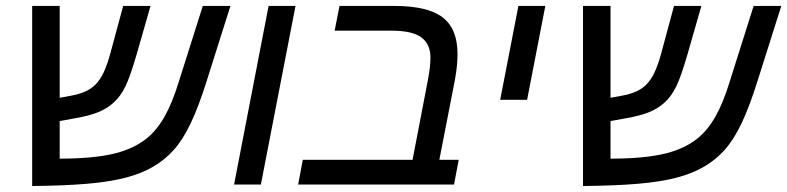

<svg xmlns="http://www.w3.org/2000/svg" viewBox="-20 -619 2641 644"><path d="M494.1 -60.1Q456.1 -37.6 402.8 -23.4Q349.6 -9.3 273.2 -2.7Q196.8 3.9 87.9 4.9V-599.1H180.2V-291L222.2 -298.8Q273.9 -308.6 299.8 -335Q316.4 -351.6 328.1 -377Q339.8 -402.3 350.1 -439.9L393.1 -599.1H484.9L439 -439Q416 -359.9 400.4 -328.6Q392.1 -312 382.6 -298.8Q373 -285.6 362.3 -275.9Q340.3 -255.4 309.8 -242.9Q279.3 -230.5 231 -222.2L180.2 -212.9V-86.9H190.9Q316.4 -87.9 386.7 -110.4Q435.5 -126 470.5 -153.6Q505.4 -181.2 531.5 -227.1Q557.6 -272.9 579.1 -342.8L660.2 -599.1H752.9L672.9 -346.2Q645.5 -259.3 619.1 -204.3Q592.8 -149.4 562.7 -116Q532.7 -82.5 494.1 -60.1Z M971.2 -599.1 855 0H765.1L880.9 -599.1Z M1518.6 -83 1502.9 0H980L995.6 -83H1363.8L1415.5 -352.1Q1423.8 -395 1423.8 -425.8Q1423.8 -471.2 1393.1 -493.7Q1362.3 -516.1 1293.9 -516.1H1102.5L1118.7 -599.1H1302.7Q1414.6 -599.1 1464.6 -560.8Q1514.6 -522.5 1514.6 -438Q1514.6 -398.9 1505.9 -351.1L1453.6 -83Z M1809.1 -599.1 1748 -284.2H1657.7L1718.8 -599.1Z M2341.8 -60.1Q2303.7 -37.6 2250.5 -23.4Q2197.3 -9.3 2120.8 -2.7Q2044.4 3.9 1935.5 4.9V-599.1H2027.8V-291L2069.8 -298.8Q2121.6 -308.6 2147.5 -335Q2164.1 -351.6 2175.8 -377Q2187.5 -402.3 2197.8 -439.9L2240.7 -599.1H2332.5L2286.6 -439Q2263.7 -359.9 2248 -328.6Q2239.7 -312 2230.2 -298.8Q2220.7 -285.6 2210 -275.9Q2188 -255.4 2157.5 -242.9Q2127 -230.5 2078.6 -222.2L2027.8 -212.9V-86.9H2038.6Q2164.1 -87.9 2234.4 -110.4Q2283.2 -126 2318.1 -153.6Q2353 -181.2 2379.2 -227.1Q2405.3 -272.9 2426.8 -342.8L2507.8 -599.1H2600.6L2520.5 -346.2Q2493.2 -259.3 2466.8 -204.3Q2440.4 -149.4 2410.4 -116Q2380.4 -82.5 2341.8 -60.1Z"/></svg>

Font: Arimo
Style: Italic
Weight: 400
Italic angle: -12°
Designer: Steve Matteson
Foundry: Monotype Imaging Inc.
Version: Version 1.33